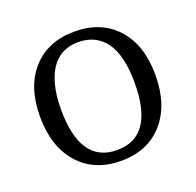

<svg xmlns="http://www.w3.org/2000/svg" viewBox="-97 -601 729 715"><g transform="rotate(-20 267.5 -243.0)"><path d="M121.4 -242.9Q121.4 -29.6 267.3 -29.6Q413.3 -29.6 413.3 -243.9Q413.3 -350 375.5 -404.1Q336.7 -457.1 267.3 -457.1Q162.2 -457.1 131.6 -336.7Q121.4 -296.9 121.4 -242.9ZM434.2 -431.1Q495.9 -363.3 495.9 -244.4Q495.9 -125.5 434.7 -56.1Q373.5 13.3 267.9 13.3Q162.2 13.3 100.5 -56.1Q38.8 -125.5 38.8 -244.4Q38.8 -363.3 100.5 -431.1Q162.2 -499 267.3 -499Q372.4 -499 434.2 -431.1Z"/></g></svg>

Font: Suravaram
Style: Regular
Weight: 400
Designer: Purushoth Kumar Guthula
Foundry: SiliconAndhra, USA.
Version: Version 1.0.4; ttfautohint (v1.2.42-39fb)